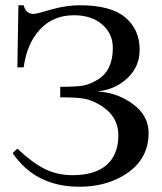

<svg xmlns="http://www.w3.org/2000/svg" viewBox="-20 -696 616 730"><path d="M354 -349V-348Q428 -343 486.5 -299.5Q545 -256 545 -190Q545 -83 445 -26Q375 14 282 14Q115 14 28 -114L46 -131Q103 -77 150.5 -53.5Q198 -30 256 -30Q341 -30 385.5 -69Q430 -108 430 -182Q430 -251 368 -292Q335 -313 306 -319.5Q277 -326 209 -326V-366Q273 -366 298 -371Q323 -376 351 -393Q409 -427 409 -514Q409 -568 368.5 -603Q328 -638 261 -638Q182 -638 132 -584Q82 -530 70 -440H46L50 -676H70Q78 -643 108 -643Q119 -643 179 -661Q234 -676 284 -676Q401 -676 456 -630Q511 -584 511 -507Q511 -443 465 -399.5Q419 -356 354 -349Z"/></svg>

Font: STIX
Style: Regular
Weight: 400
Designer: MicroPress Inc., with final additions and corrections provided by Coen Hoffman, Elsevier (retired)
Version: Version 1.1.1